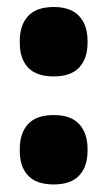

<svg xmlns="http://www.w3.org/2000/svg" viewBox="-20 -498 298 534"><path d="M129.5 15Q81 15 58 -9.8Q35 -34.5 35 -78.5V-84Q35 -127.5 58 -152.8Q81 -178 129.5 -178Q177 -178 200.2 -152.8Q223.5 -127.5 223.5 -84V-78.5Q223.5 -34.5 200.2 -9.8Q177 15 129.5 15ZM129.5 -285.5Q81 -285.5 58 -310.2Q35 -335 35 -379V-384.5Q35 -428 58 -453.2Q81 -478.5 129.5 -478.5Q177 -478.5 200.2 -453.2Q223.5 -428 223.5 -384.5V-379Q223.5 -335 200.2 -310.2Q177 -285.5 129.5 -285.5Z"/></svg>

Font: Anek Odia Medium ExtraBold
Style: Regular
Weight: 800
Version: Version 1.003